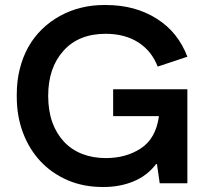

<svg xmlns="http://www.w3.org/2000/svg" viewBox="-20 -732 832 767"><path d="M394 15H390Q313.5 15 250.5 -12Q186 -40 141 -88.5Q95.5 -137.5 71 -204Q47 -269 47 -344.5V-355.5Q47 -408 58.5 -454.5Q70.5 -503.5 93 -544Q115.5 -584 148 -615.5Q180.5 -647 220 -668.5Q260 -690.5 305.5 -701.5Q348.5 -712 396 -712H402.5Q520.5 -712 606.5 -657Q691 -604 728.5 -505.5L610 -466Q598 -496.5 579 -521Q559.5 -545 533.5 -562Q507.5 -579 474.5 -588Q441.5 -597 402.5 -597Q294 -597 233.5 -529Q172.5 -461.5 172.5 -349Q172.5 -290 189 -243.5Q205.5 -198 236 -165.5Q266 -133.5 308.5 -117Q351 -100.5 402.5 -100.5Q483 -100.5 541.5 -138.5Q602.5 -177.5 615 -268H432V-375.5H728.5V0H618L607 -76.5H603.5Q567.5 -29.5 513.5 -7.5Q459.5 15 394 15Z"/></svg>

Font: Acari Sans Neue
Style: Bold
Weight: 700
Designer: Alfredo Marco Pradil (font), Cristiano Sobral (main changes)
Foundry: Hanken Design Co. (font), Cristiano Sobral (main changes)
Version: Version 2.459;March 19, 2022;FontCreator 14.0.0.2808 64-bit;